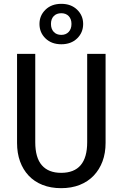

<svg xmlns="http://www.w3.org/2000/svg" viewBox="-20 -970 640 1002"><path d="M531 -224Q531 -171 515 -128Q499 -85 469 -53.5Q439 -22 396 -5Q353 12 299 12Q245 12 202 -5Q159 -22 129.5 -53.5Q100 -85 84.5 -128Q69 -171 69 -224V-689H164V-228Q164 -147 198.5 -107.5Q233 -68 299 -68Q435 -68 435 -228V-689H531ZM246 -845Q246 -819 260.5 -803.5Q275 -788 300 -788Q324 -788 338.5 -803.5Q353 -819 353 -845Q353 -871 338.5 -886Q324 -901 300 -901Q275 -901 260.5 -886Q246 -871 246 -845ZM414 -845Q414 -800 382.5 -769.5Q351 -739 300 -739Q249 -739 217.5 -769.5Q186 -800 186 -845Q186 -889 217.5 -919.5Q249 -950 300 -950Q351 -950 382.5 -919.5Q414 -889 414 -845Z"/></svg>

Font: Wlorlttqgufhjawjgtejqphaquk
Style: Regular
Weight: 400
Monospace: yes
Designer: Carrois Corporate & Edenspiekermann
Foundry: Carrois Corporate GbR & Edenspiekermann AG
Version: Version 2.001